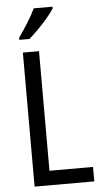

<svg xmlns="http://www.w3.org/2000/svg" viewBox="-62 -981 541 1019"><g transform="rotate(-5 208.5 -471.5)"><path d="M80 0V-714H166V-77H398V0ZM258 -934Q245 -913 221 -884.5Q197 -856 169.5 -828.5Q142 -801 121 -783H67V-794Q93 -831 117.5 -870Q142 -909 158 -943H258Z"/></g></svg>

Font: Noto Sans Gurmukhi Condensed
Style: Regular
Weight: 400
Width: 3
Designer: Jelle Bosma - Monotype Design Team
Foundry: Monotype Imaging Inc.
Version: Version 2.004; ttfautohint (v1.8.4.7-5d5b)